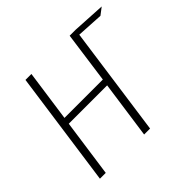

<svg xmlns="http://www.w3.org/2000/svg" viewBox="-160 -878 1072 1072"><g transform="rotate(-45 376.0 -342.0)"><path d="M752 -673 710 -641 552 -650 461 0H414L462 -340H159L111 0H65L161 -684H208L165 -380H468L510 -684H557Z"/></g></svg>

Font: Fira Sans Condensed ExtraLight
Style: Italic
Weight: 275
Width: 3
Italic angle: -8°
Designer: Carrois Corporate & Edenspiekermann AG
Foundry: Carrois Corporate GbR & Edenspiekermann AG
Version: Version 4.203